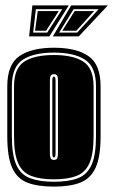

<svg xmlns="http://www.w3.org/2000/svg" viewBox="-20 -681 420 712"><path d="M180 11Q120 11 82 -3.5Q44 -18 25.5 -58Q7 -98 7 -176V-361Q7 -442 52 -473Q97 -504 180 -504Q263 -504 308 -473Q353 -442 353 -361V-176Q353 -98 334 -58Q315 -18 277 -3.5Q239 11 180 11ZM180 -7Q234 -7 268.5 -20Q303 -33 319.5 -69.5Q336 -106 336 -176V-361Q336 -433 295.5 -459.5Q255 -486 180 -486Q105 -486 64.5 -459.5Q24 -433 24 -361V-176Q24 -106 40.5 -69.5Q57 -33 92 -20Q127 -7 180 -7ZM180 -16Q129 -16 96 -28.5Q63 -41 47.5 -75.5Q32 -110 32 -176V-361Q32 -428 70 -452.5Q108 -477 180 -477Q251 -477 289 -452.5Q327 -428 327 -361V-176Q327 -110 311.5 -75.5Q296 -41 263.5 -28.5Q231 -16 180 -16ZM180 -88Q191 -88 193 -96.5Q195 -105 195 -112V-382Q195 -396 191.5 -401Q188 -406 180 -406Q173 -406 169 -401.5Q165 -397 165 -382V-112Q165 -102 167.5 -95Q170 -88 180 -88ZM180 -97Q174 -97 174 -112V-382Q174 -397 180 -397Q186 -397 186 -382V-112Q186 -97 180 -97ZM244 -661H380L272 -546H176ZM88 -546 100 -661H235L163 -546ZM199 -560H266L346 -647H253ZM103 -560H155L211 -647H113ZM211 -567 257 -640H329L263 -567ZM110 -567 120 -640H198L151 -567Z"/></svg>

Font: Alumni Sans Collegiate One SC
Style: Regular
Weight: 400
Designer: Robert E. Leuschke
Foundry: Robert E. Leuschke
Version: Version 1.100